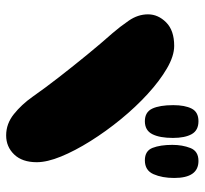

<svg xmlns="http://www.w3.org/2000/svg" viewBox="-40 -642 650 609"><g transform="rotate(90 284.5 -337.0)"><path d="M409 -32Q372 -32 341.5 -56.5Q311 -81 287 -115Q259 -155 224 -200Q189 -245 153 -289Q117 -333 85 -369Q65 -392 45 -421Q25 -450 25 -482Q25 -514 50.5 -539.5Q76 -565 125 -565Q157 -565 196.5 -542Q236 -519 277.5 -481Q319 -443 357.5 -396Q396 -349 427 -299.5Q458 -250 476 -206Q494 -162 494 -129Q494 -83 469.5 -57.5Q445 -32 409 -32ZM488 -472Q458 -472 448.5 -496.5Q439 -521 439 -559Q439 -591 449 -616.5Q459 -642 490 -642Q544 -642 544 -565Q544 -527 532 -499.5Q520 -472 488 -472ZM364 -472Q335 -472 324 -495.5Q313 -519 313 -562Q313 -599 324 -620.5Q335 -642 364 -642Q393 -642 405 -620.5Q417 -599 417 -561Q417 -519 405 -495.5Q393 -472 364 -472Z"/></g></svg>

Font: Cherry Bomb One
Style: Regular
Weight: 400
Designer: satsuyako
Foundry: satsuyako
Version: Version 4.100; ttfautohint (v1.8.3)